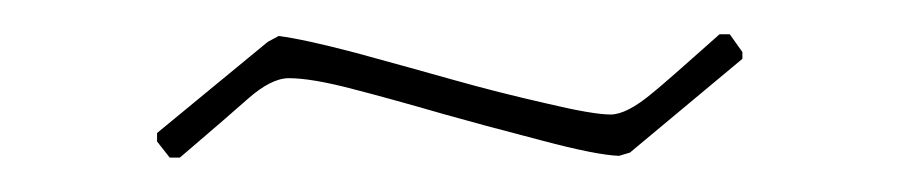

<svg xmlns="http://www.w3.org/2000/svg" viewBox="-20 -324 520 111"><path d="M147 -278.8Q136.7 -278.8 123 -266.6Q114.3 -258.8 84 -232.9H78.1L70.8 -242.2V-247.1L134.8 -299.8L141.1 -303.2Q155.8 -301.3 185.5 -293.5Q196.3 -290.5 217.5 -284.7Q238.8 -278.8 242.2 -277.8Q268.1 -270.5 295.9 -264.2Q322.8 -257.8 333 -257.8Q342.3 -257.8 356.9 -270Q364.3 -275.9 396 -304.2H401.9L409.2 -293.9V-290L344.2 -235.8L337.9 -233.9Q324.7 -234.4 293.5 -242.7Q256.3 -252.4 237.3 -257.8Q205.1 -267.1 184.1 -272.5Q160.2 -278.8 147 -278.8Z"/></svg>

Font: Datalegreya
Style: Thin
Weight: 250
Designer: Figs Lab
Foundry: Figs Lab
Version: Version 1.002;PS 001.002;hotconv 1.0.70;makeotf.lib2.5.58329